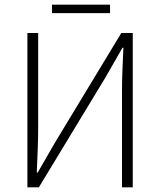

<svg xmlns="http://www.w3.org/2000/svg" viewBox="-20 -800 684 820"><path d="M97 0V-659H143V-255Q143 -207 141 -159Q139 -111 137 -63H141L216 -193L498 -659H547V0H501V-409Q501 -457 503 -502.5Q505 -548 507 -596H503L429 -467L146 0ZM202 -744V-780H450V-744Z"/></svg>

Font: CV Source Sans Light
Style: Regular
Weight: 300
Designer: Paul D. Hunt
Foundry: Adobe Systems Incorporated
Version: Version 3.001